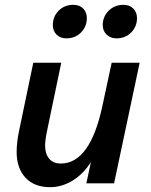

<svg xmlns="http://www.w3.org/2000/svg" viewBox="-20 -760 625 796"><path d="M453 0H338L357 -88Q325 -38 280.5 -11Q236 16 188 16Q122 16 85.5 -23.5Q49 -63 49 -130Q49 -149 51.5 -171.5Q54 -194 60 -222L118 -500H234L176 -222Q167 -180 167 -156Q167 -122 184 -102Q201 -82 232 -82Q354 -82 405 -323L443 -500H559ZM255 -601Q230 -601 214.5 -616.5Q199 -632 199 -656Q199 -691 223 -715.5Q247 -740 284 -740Q310 -740 325 -724.5Q340 -709 340 -685Q340 -650 316 -625.5Q292 -601 255 -601ZM463 -601Q438 -601 422 -616.5Q406 -632 406 -656Q406 -691 430.5 -715.5Q455 -740 492 -740Q517 -740 532.5 -724.5Q548 -709 548 -685Q548 -650 524 -625.5Q500 -601 463 -601Z"/></svg>

Font: Wix Madefor Text SemiBold
Style: Italic
Weight: 600
Italic angle: -12°
Designer: Dalton Maag Ltd
Foundry: Dalton Maag Ltd
Version: Version 3.100